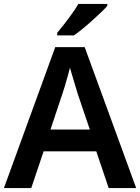

<svg xmlns="http://www.w3.org/2000/svg" viewBox="-20 -957 713 977"><path d="M533 0 470 -187H202L139 0H0L261 -717H411L673 0ZM375 -481Q371 -495 363.5 -519.5Q356 -544 348.5 -569.5Q341 -595 336 -612Q331 -592 323.5 -565.5Q316 -539 309 -515.5Q302 -492 298 -481L237 -298H437ZM526 -927Q514 -913 493 -893Q472 -873 447.5 -851Q423 -829 399 -809.5Q375 -790 356 -777H271V-790Q287 -809 307 -834.5Q327 -860 346.5 -887.5Q366 -915 379 -937H526Z"/></svg>

Font: Noto Sans Adlam Unjoined SemiBold
Style: Regular
Weight: 600
Version: Version 3.001